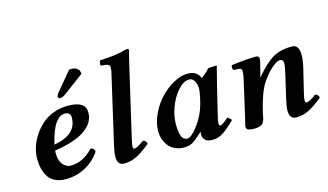

<svg xmlns="http://www.w3.org/2000/svg" viewBox="-83 -962 2111 1236"><g transform="rotate(-15 972.5 -344.0)"><path d="M363.8 -365.2Q363.8 -399.9 325.2 -399.9Q292 -399.9 263.2 -360.8Q234.4 -321.8 210 -224.1Q363.8 -249.5 363.8 -365.2ZM475.1 -369.1Q475.1 -358.4 473.9 -349.1Q472.7 -339.8 466.8 -323.5Q460.9 -307.1 450.7 -293.2Q440.4 -279.3 420.2 -262.5Q399.9 -245.6 372.3 -232.2Q344.7 -218.8 301.8 -206.3Q258.8 -193.8 205.1 -186Q202.1 -153.3 208.7 -128.4Q215.3 -103.5 227.5 -90.8Q239.7 -78.1 252.2 -72Q264.6 -65.9 276.9 -65.9Q359.4 -65.9 428.2 -139.2Q439 -139.2 447.3 -130.4Q455.6 -121.6 454.1 -109.9Q411.6 -51.3 352.8 -20.8Q293.9 9.8 225.1 9.8Q183.1 9.8 153.6 -4.9Q124 -19.5 108.4 -45.4Q92.8 -71.3 85.9 -100.6Q79.1 -129.9 79.1 -165Q79.1 -199.7 90.3 -237.3Q101.6 -274.9 125 -311.8Q148.4 -348.6 180.4 -378.2Q212.4 -407.7 258.8 -425.8Q305.2 -443.8 357.9 -443.8Q475.1 -443.8 475.1 -369.1ZM425.8 -665Q431.6 -667 440.9 -667Q453.6 -667 463.1 -664.1Q472.7 -661.1 476.6 -658Q480.5 -654.8 485.1 -649.9Q489.7 -645 491.2 -644L497.1 -620.1L359.9 -518.1Q340.8 -503.9 321.8 -503.9Q316.9 -503.9 313.5 -507.3Q310.1 -510.7 310.1 -515.1Q310.1 -525.4 320.8 -539.1Z M681.6 -563Q685.1 -577.1 686.8 -585.9Q688.5 -594.7 688.7 -603Q689 -611.3 688.7 -615.7Q688.5 -620.1 684.8 -624.3Q681.2 -628.4 677.7 -630.4Q674.3 -632.3 666 -634Q657.7 -635.7 650.6 -636.5Q643.6 -637.2 629.9 -638.2Q625.5 -651.9 634.8 -671.9Q748 -676.3 818.4 -698.2Q825.2 -698.2 829.1 -694.8Q833 -691.4 831.5 -685.1Q820.8 -647.9 805.7 -583L701.7 -133.8Q692.4 -92.8 692.4 -82.5Q692.4 -65.9 702.6 -65.9Q710.4 -65.9 729 -75.9Q747.6 -85.9 765.6 -100.1Q775.9 -100.1 782.7 -92.8Q789.6 -85.4 791.5 -74.2Q738.3 -30.3 698.2 -10.3Q658.2 9.8 613.8 9.8Q568.8 9.8 568.8 -46.4Q568.8 -73.7 580.6 -125Z M1172.4 -194.8Q1185.5 -230.5 1194.3 -272.9Q1203.1 -315.4 1203.1 -331.1Q1203.1 -361.3 1190.2 -383.1Q1177.2 -404.8 1156.2 -404.8Q1118.2 -404.8 1080.8 -362.8Q1043.5 -320.8 1021.5 -261.7Q999.5 -202.6 999.5 -150.9Q999.5 -127.4 1001.2 -110.1Q1002.9 -92.8 1007.8 -75.7Q1012.7 -58.6 1023.2 -49.3Q1033.7 -40 1049.3 -40Q1070.8 -40 1109.6 -87.4Q1148.4 -134.8 1172.4 -194.8ZM1139.2 -39.1Q1139.2 -52.2 1140.1 -58.1L1138.2 -59.1Q1092.8 -16.1 1069.3 -3.2Q1045.9 9.8 1015.1 9.8Q978 9.8 950 -4.2Q921.9 -18.1 906.7 -40.3Q891.6 -62.5 884.5 -85.7Q877.4 -108.9 877.4 -131.8Q877.4 -188.5 904.5 -246.6Q931.6 -304.7 972.2 -347.2Q1012.7 -389.6 1061.8 -416.7Q1110.8 -443.8 1153.3 -443.8Q1220.2 -443.8 1237.3 -392.1Q1270.5 -415.5 1294.4 -443.8L1349.1 -446.8Q1351.1 -446.8 1351.1 -443.8L1319.8 -320.8L1272.5 -125Q1265.1 -93.3 1265.1 -83Q1265.1 -66.9 1274.4 -66.9Q1289.1 -66.9 1331.5 -105L1356.4 -82Q1301.8 -28.3 1270.5 -9.3Q1239.3 9.8 1201.2 9.8Q1167.5 9.8 1153.3 -5.6Q1139.2 -21 1139.2 -39.1Z M1728 -125 1762.7 -274.9Q1774.9 -328.1 1775.4 -340.8Q1777.3 -374 1751 -374Q1732.9 -374 1697.5 -343.8Q1662.1 -313.5 1627.9 -262.2Q1589.4 -204.1 1558.6 -71.8Q1557.6 -67.4 1555.2 -54.2Q1552.7 -41 1551.3 -34.9Q1549.8 -28.8 1544.9 -18.6Q1540 -8.3 1533.2 -3.4Q1526.4 1.5 1513.9 5.6Q1501.5 9.8 1484.9 9.8Q1449.2 9.8 1438.5 3.4Q1427.7 -2.9 1427.7 -17.1Q1427.7 -21.5 1429.7 -30Q1431.6 -38.6 1435.5 -52.2L1440.4 -71.8L1497.1 -320.8Q1502.9 -346.7 1502.9 -367.2Q1502.9 -386.2 1487.8 -387.2L1447.8 -390.1Q1442.9 -397 1442.4 -406.7Q1441.9 -416.5 1446.8 -422.9Q1552.2 -436 1609.9 -436Q1630.4 -436 1630.4 -415Q1630.4 -400.4 1608.4 -320.3L1603 -300.8L1604 -299.8Q1672.9 -380.9 1723.6 -409.9Q1774.4 -439 1848.6 -439Q1870.6 -439 1882.6 -425Q1894.5 -411.1 1896.2 -387Q1897.9 -362.8 1895 -337.9Q1892.1 -314.5 1884.8 -283.2L1848.6 -133.8Q1839.4 -97.7 1839.4 -82.5Q1839.4 -65.9 1850.1 -65.9Q1857.9 -65.9 1876.7 -75.9Q1895.5 -85.9 1913.1 -100.1Q1923.3 -100.1 1930.2 -92.8Q1937 -85.4 1939 -74.2Q1885.7 -30.3 1845.5 -10.3Q1805.2 9.8 1760.7 9.8Q1715.8 9.8 1715.8 -46.4Q1715.8 -71.3 1728 -125Z"/></g></svg>

Font: Linux Libertine G
Style: Semibold Italic
Weight: 600
Italic angle: -11.5°
Designer: Philipp H. Poll
Foundry: Philipp H. Poll
Version: Version 5.1.1